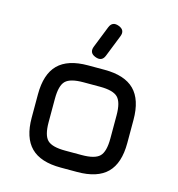

<svg xmlns="http://www.w3.org/2000/svg" viewBox="-108 -826 851 920"><g transform="rotate(15 317.0 -366.0)"><path d="M299 -555Q266 -568 280 -602L322 -708Q335 -741 369 -728Q404 -715 389 -680L347 -574Q334 -541 299 -555ZM276 0Q176 0 128 -48Q80 -96 80 -195V-311Q80 -411 128 -459Q176 -507 276 -507H358Q458 -507 506 -459Q554 -411 554 -311V-196Q554 -96 506 -48Q458 0 358 0ZM164 -195Q164 -130 187.5 -107Q211 -84 276 -84H358Q423 -84 446.5 -107.5Q470 -131 470 -196V-311Q470 -376 446.5 -399.5Q423 -423 358 -423H276Q211 -423 187.5 -400Q164 -377 164 -311Z"/></g></svg>

Font: Jura
Style: Bold
Weight: 700
Designer: Daniel Johnson, Alexei Vanyashin
Foundry: Daniel Johnson
Version: Version 5.103